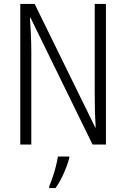

<svg xmlns="http://www.w3.org/2000/svg" viewBox="-20 -734 640 975"><path d="M83 0V-714H156L464 -86H466Q463 -133 462 -176Q461 -219 461 -264V-714H518V0H450L135 -644H132Q135 -599 137 -556Q139 -513 139 -464V0ZM230 212Q237 196 246.5 168.5Q256 141 263.5 111.5Q271 82 274 61H332V67Q324 100 305 143.5Q286 187 262 221H230Z"/></svg>

Font: Noto Sans Mono Light
Style: Regular
Weight: 300
Designer: Monotype Design Team
Foundry: Monotype Imaging Inc.
Version: Version 2.014; ttfautohint (v1.8.4.7-5d5b)